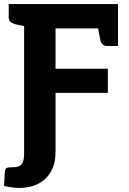

<svg xmlns="http://www.w3.org/2000/svg" viewBox="-20 -747 637 947"><path d="M99 0V-727H562V-607H254V-408H512V-289H254V-31ZM77 180Q57 180 36 177Q15 174 0 170L4 98Q6 85 12.5 81.5Q19 78 41 78Q63 78 75.5 72Q88 66 93.5 50.5Q99 35 99 7V-82H254V-1Q254 47 241 79Q228 111 207 131.5Q186 152 162 162.5Q138 173 115.5 176.5Q93 180 77 180ZM459 -630 562 -607V-520H508Q493 -520 485 -529Q477 -538 474 -554ZM121 -727 107 -617 57 -627Q41 -631 32 -638.5Q23 -646 23 -662V-727Z"/></svg>

Font: Aleo ExtraBold
Style: Regular
Weight: 800
Designer: Alessio Laiso
Foundry: Alessio Laiso
Version: Version 2.001;gftools[0.9.29]